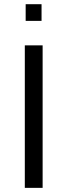

<svg xmlns="http://www.w3.org/2000/svg" viewBox="-20 -907 326 927"><path d="M99.8 0V-688H185.8V0ZM103.9 -806.2V-886.7H180.6V-806.2Z"/></svg>

Font: Saira Thin
Style: Regular
Weight: 100
Designer: Hector Gatti with collaboration of the Omnibus-Type team
Foundry: Omnibus-Type
Version: Version 1.101